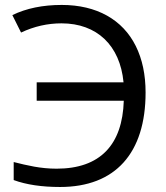

<svg xmlns="http://www.w3.org/2000/svg" viewBox="-20 -744 670 774"><path d="M29.8 -683.1C85.9 -710.4 152.3 -724.1 229 -724.1C370.1 -724.1 474.6 -664.6 527.3 -558.6C553.7 -505.4 566.9 -442.9 566.9 -371.1C566.9 -126.5 444.8 9.8 222.2 9.8C148.4 9.8 85.9 0.5 35.2 -18.1V-90.8C89.4 -77.1 143.6 -64 208 -64C384.3 -64 473.6 -160.6 479 -337.9H127.9V-412.1H478C463.9 -561 370.6 -649.9 228 -649.9C171.9 -649.9 117.7 -637.7 64.9 -612.8Z"/></svg>

Font: OpenSansEmoji
Style: Regular
Weight: 400
Foundry: MorbZ
Version: Version 1.000;PS 001.000;hotconv 1.0.70;makeotf.lib2.5.58329